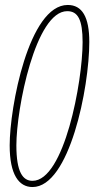

<svg xmlns="http://www.w3.org/2000/svg" viewBox="-20 -744 383 774"><path d="M111 10C260 10 340 -390 340 -575C340 -676 311 -724 253 -724C96 -724 19 -311 19 -158C19 -40 56 10 111 10ZM111 -15C72 -15 46 -50 46 -158C46 -306 123 -699 251 -699C294 -699 313 -665 313 -574C313 -415 239 -15 111 -15Z"/></svg>

Font: Noto Sans ExtraCondensed Thin
Style: Italic
Weight: 100
Width: 2
Italic angle: -12°
Designer: Monotype Design Team
Foundry: Monotype Imaging Inc.
Version: Version 2.013